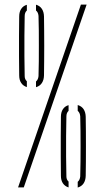

<svg xmlns="http://www.w3.org/2000/svg" viewBox="-20 -820 458 840"><path d="M59 0 334 -800H359L84 0ZM320 0.5V-24.5Q329.5 -32.5 331 -48Q332 -79.5 332.2 -112.8Q332.5 -146 332.5 -179.8Q332.5 -213.5 332.2 -246.8Q332 -280 331 -311.5Q329.5 -327.5 320 -335V-360.5Q337 -355.5 345.8 -342.2Q354.5 -329 355 -309Q355.5 -278 355.8 -245.5Q356 -213 356 -180Q356 -147 355.8 -114.5Q355.5 -82 355 -51Q354.5 -31 345.8 -17.8Q337 -4.5 320 0.5ZM280 0Q264 -5 255.2 -18Q246.5 -31 246.5 -51Q246 -92.5 245.8 -136.2Q245.5 -180 245.8 -223.8Q246 -267.5 246.5 -309Q246.5 -329 255.2 -342.2Q264 -355.5 280 -360V-335Q270.5 -326.5 270.5 -310.5Q269.5 -269 269.2 -224.5Q269 -180 269.2 -135Q269.5 -90 270.5 -48Q270.5 -34 280 -25.5ZM137.5 -438.5V-463.5Q147 -471.5 148.5 -487Q149.5 -518.5 149.8 -551.8Q150 -585 150 -618.8Q150 -652.5 149.8 -685.8Q149.5 -719 148.5 -750.5Q147 -766.5 137.5 -774V-799.5Q154.5 -794.5 163.2 -781.2Q172 -768 172.5 -748Q173 -717 173.2 -684.5Q173.5 -652 173.5 -619Q173.5 -586 173.2 -553.5Q173 -521 172.5 -490Q172 -470 163.2 -456.8Q154.5 -443.5 137.5 -438.5ZM97.5 -439Q81.5 -444 72.8 -457Q64 -470 64 -490Q63.5 -531.5 63.2 -575.2Q63 -619 63.2 -662.8Q63.5 -706.5 64 -748Q64 -768 72.8 -781.2Q81.5 -794.5 97.5 -799V-774Q88 -765.5 88 -749.5Q87 -708 86.8 -663.5Q86.5 -619 86.8 -574Q87 -529 88 -487Q88 -473 97.5 -464.5Z"/></svg>

Font: Big Shoulders Stencil Display ExtraLight
Style: Regular
Weight: 250
Designer: Patric King
Foundry: XO Type Co
Version: Version 2.001